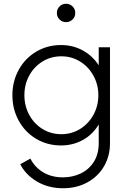

<svg xmlns="http://www.w3.org/2000/svg" viewBox="-20 -783 673 1023"><path d="M88 92 142 62Q165 108 210 135Q255 162 315 162Q366 162 409.5 141.5Q453 121 479.5 80Q506 39 506 -20V-120Q475 -67 422 -37.5Q369 -8 305 -8Q232 -8 172.5 -43.5Q113 -79 79.5 -140.5Q46 -202 46 -276Q46 -349 79.5 -410.5Q113 -472 172.5 -507.5Q232 -543 305 -543Q369 -543 421.5 -514Q474 -485 506 -435V-531H566V-20Q566 49 534 103.5Q502 158 445 189Q388 220 316 220Q238 220 177.5 184.5Q117 149 88 92ZM307 -68Q362 -68 407 -96Q452 -124 478 -171.5Q504 -219 504 -276Q504 -332 478 -379.5Q452 -427 407 -455Q362 -483 307 -483Q251 -483 206 -455Q161 -427 135.5 -380Q110 -333 110 -276Q110 -219 135.5 -171.5Q161 -124 206 -96Q251 -68 307 -68ZM283 -714Q283 -735 297.5 -749Q312 -763 332 -763Q352 -763 366.5 -749Q381 -735 381 -714Q381 -693 366.5 -679Q352 -665 332 -665Q312 -665 297.5 -679Q283 -693 283 -714Z"/></svg>

Font: BLUETTI 2.0 Extralight
Style: Roman
Weight: 200
Designer: Stijn de Vries
Foundry: tokotype
Version: Version 2.005;October 31, 2023;FontCreator 14.0.0.2814 64-bi